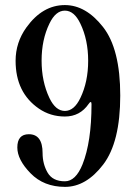

<svg xmlns="http://www.w3.org/2000/svg" viewBox="-20 -727 536 757"><path d="M41.5 0ZM48.3 -145.5Q48.3 -197.8 93.8 -197.8Q147.9 -197.8 147.9 -123.5Q147.9 -80.6 167.7 -46.4Q187.5 -12.2 235.8 -12.2Q278.3 -12.2 305.2 -78.6Q340.8 -167.5 340.8 -316.4Q340.8 -324.7 337.6 -324.7Q334.5 -324.7 329.6 -317.4Q295.4 -267.6 235.8 -267.6Q178.7 -267.6 133.3 -298.8Q41.5 -361.8 41.5 -487.3Q41.5 -559.6 84 -618.7Q147.5 -707 235.8 -707Q318.4 -707 386.2 -620.6Q454.1 -534.2 454.1 -350.3Q454.1 -166.5 387 -78.4Q319.8 9.8 236.3 9.8Q152.8 9.8 100.6 -43.7Q48.3 -97.2 48.3 -145.5ZM296.9 -633.8Q272.5 -685.1 235.8 -685.1Q199.2 -685.1 174.8 -633.8Q144 -570.3 144 -488Q144 -405.8 174.8 -340.8Q199.2 -289.6 235.8 -289.6Q272.5 -289.6 296.9 -340.8Q327.6 -404.3 327.6 -487.3Q327.6 -570.3 296.9 -633.8Z"/></svg>

Font: UnifrakturMaguntia18
Style: Book
Weight: 400
Designer: j. 'mach' wust, Gerrit Ansmann, Georg Duffner, based on a font by Peter Wiegel, original typeface by Carl Albert Fahrenw
Version: Version 2017-03-19